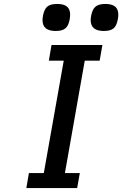

<svg xmlns="http://www.w3.org/2000/svg" viewBox="-20 -953 640 973"><path d="M126.5 -76H202L303 -645.5H227.5L241 -725H499L485 -645.5H409.5L309 -76H384.5L371 0H113.5ZM195.5 -851.5Q195.5 -860.5 198 -874.5Q204.5 -907.5 220.5 -920.2Q236.5 -933 270 -933Q303.5 -933 319.5 -919.5Q335.5 -906 335.5 -878.5Q335.5 -869 333 -854Q327 -822 311 -809Q295 -796 262.5 -796Q229 -796 212.2 -809.5Q195.5 -823 195.5 -851.5ZM439.5 -851Q439.5 -860 442 -874Q448.5 -907 464.8 -920Q481 -933 514 -933Q546.5 -933 563 -920Q579.5 -907 579.5 -879Q579.5 -866 577 -854.5Q571 -822 555.2 -809Q539.5 -796 506 -796Q439.5 -796 439.5 -851Z"/></svg>

Font: JuliaMono MediumItalic
Style: Regular
Weight: 500
Italic angle: -9°
Monospace: yes
Designer: cormullion
Foundry: corm
Version: Version 0.049; ttfautohint (v1.8.4)